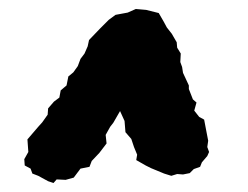

<svg xmlns="http://www.w3.org/2000/svg" viewBox="-20 -862 551 427"><path d="M247 -615 232 -589 225 -580 215 -562 217 -543 201 -522 184 -504 179 -491 159 -487 144 -467 126 -462 106 -463 99 -455 87 -459 65 -471 52 -476 48 -487 35 -494 34 -508 43 -524 41 -552 65 -580 74 -590 86 -607 87 -621 100 -636 112 -645 115 -661 128 -672 132 -692 143 -701 153 -715 159 -731 168 -743 175 -759 178 -773 202 -798 222 -818 237 -829 264 -834 282 -842 305 -840 333 -833 344 -814 351 -801 362 -787 373 -768 374 -756 382 -743 381 -724 385 -713 387 -700 400 -672V-664L409 -641L417 -634L412 -616L423 -602L434 -596L438 -575L443 -549L441 -535L445 -524L441 -515L429 -501L425 -491L411 -486L402 -477L387 -474L374 -475L361 -471L345 -476L316 -488L304 -494L283 -506L285 -518L278 -535L272 -553L259 -568L257 -593Z"/></svg>

Font: Winky Rough ExtraBold
Style: Italic
Weight: 800
Italic angle: -8.97852°
Designer: Simon Atzbach
Foundry: typofactur
Version: Version 1.206; ttfautohint (v1.8.4.7-5d5b)